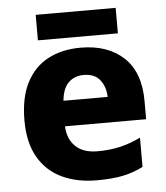

<svg xmlns="http://www.w3.org/2000/svg" viewBox="-52 -762 707 818"><g transform="rotate(-5 301.5 -352.5)"><path d="M309 -559Q425 -559 493 -495.5Q561 -432 561 -309V-231H214Q216 -177 249 -145Q282 -113 343 -113Q395 -113 438.5 -123Q482 -133 528 -155V-30Q487 -9 441.5 0.5Q396 10 329 10Q246 10 181.5 -20Q117 -50 80.5 -112.5Q44 -175 44 -271Q44 -368 77 -432Q110 -496 169.5 -527.5Q229 -559 309 -559ZM312 -442Q273 -442 247.5 -417.5Q222 -393 217 -340H406Q405 -383 382 -412.5Q359 -442 312 -442ZM473 -715V-606H131V-715Z"/></g></svg>

Font: Noto Sans ExtraBold
Style: Regular
Weight: 800
Designer: Monotype Design Team
Foundry: Monotype Imaging Inc.
Version: Version 2.007